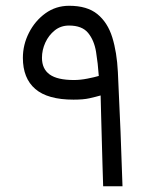

<svg xmlns="http://www.w3.org/2000/svg" viewBox="-20 -648 541 668"><path d="M59.6 -446.8Q59.6 -492.2 80.6 -533.7Q101.6 -575.2 137.9 -601.6Q174.3 -627.9 220.7 -627.9Q283.2 -627.9 318.8 -598.9Q354.5 -569.8 370.6 -518.1Q386.7 -466.3 390.1 -397.5Q395.5 -286.6 399.4 -189.2Q403.3 -91.8 406.2 0H338.9Q337.9 -28.8 336.7 -71.5Q335.4 -114.3 334.2 -160.9Q333 -207.5 331.8 -248.8Q330.6 -290 330.1 -315.9Q313 -311 291.7 -306.2Q270.5 -301.3 235.8 -301.3Q146 -301.3 102.8 -338.4Q59.6 -375.5 59.6 -446.8ZM220.2 -559.1Q191.4 -559.1 170.4 -542.2Q149.4 -525.4 137.7 -499.8Q126 -474.1 126 -446.8Q126 -408.2 152.8 -388.9Q179.7 -369.6 237.3 -369.6Q259.3 -369.6 284.2 -374.5Q309.1 -379.4 323.7 -383.8Q320.8 -427.2 314.2 -467.5Q307.6 -507.8 286.6 -533.4Q265.6 -559.1 220.2 -559.1Z"/></svg>

Font: Vazir Light FD-WOL-UI
Style: Light-FD-WOL-UI
Weight: 300
Designer: Saber Rastikerdar
Foundry: Saber Rastikerdar
Version: Version 30.0.0